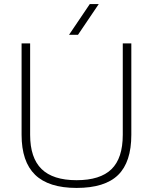

<svg xmlns="http://www.w3.org/2000/svg" viewBox="-20 -913 748 943"><path d="M86 -251V-700H128V-251Q128 -138 184 -83Q240 -28 356 -28Q472 -28 527.5 -82Q583 -136 583 -251V-700H625V-251Q625 -117 560 -53.5Q495 10 356 10Q219 10 152.5 -54.5Q86 -119 86 -251ZM421 -893H465L363 -742H319Z"/></svg>

Font: Krub ExtraLight
Style: Regular
Weight: 275
Designer: Ekaluck Peanpanawate
Foundry: Cadson Demak Co.,Ltd.
Version: Version 1.000; ttfautohint (v1.6)